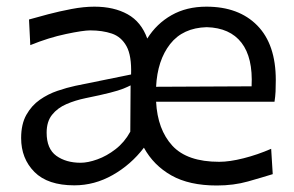

<svg xmlns="http://www.w3.org/2000/svg" viewBox="-20 -554 897 585"><path d="M640.6 11.2Q556.6 11.2 502.2 -19.5Q447.8 -50.3 418.5 -104Q378.9 -52.2 323.5 -20.8Q268.1 10.7 206.5 10.7Q125.5 10.7 85 -30Q44.4 -70.8 44.4 -133.3Q44.4 -175.8 60.3 -204.1Q76.2 -232.4 101.3 -250Q126.5 -267.6 155.3 -277.3Q184.1 -287.1 209.5 -292.5L379.4 -327.1Q381.3 -384.3 365.5 -413.1Q349.6 -441.9 320.8 -451.7Q292 -461.4 254.9 -461.4Q233.4 -461.4 181.2 -450.4Q128.9 -439.5 72.3 -416.5L68.4 -494.6Q92.3 -501.5 126.5 -510.5Q160.6 -519.5 198 -526.6Q235.4 -533.7 267.6 -533.7Q327.1 -533.7 368.9 -510.5Q410.6 -487.3 428.7 -436.5Q457 -481.9 502.7 -507.8Q548.3 -533.7 608.9 -533.7Q707.5 -533.7 763.9 -476.3Q820.3 -418.9 820.3 -310.1Q820.3 -291 819.6 -275.1Q818.8 -259.3 816.4 -244.1H455.6Q460 -159.2 505.1 -110.1Q550.3 -61 647.9 -61Q679.7 -61 722.2 -71.8Q764.6 -82.5 806.2 -100.6L811 -23.4Q779.8 -13.7 735.8 -1.2Q691.9 11.2 640.6 11.2ZM746.6 -291Q751 -378.4 715.8 -423.8Q680.7 -469.2 609.9 -471.2Q537.1 -469.2 498.3 -419.7Q459.5 -370.1 455.6 -289.6ZM225.6 -58.1Q248 -58.1 276.6 -68.4Q305.2 -78.6 332.3 -99.6Q359.4 -120.6 377 -152.8L377.9 -293.9Q369.6 -289.6 355.7 -283.9Q341.8 -278.3 315.2 -271.5Q288.6 -264.6 240.7 -254.9Q209.5 -248.5 182.4 -236.8Q155.3 -225.1 138.7 -204.3Q122.1 -183.6 122.1 -149.9Q122.1 -100.6 151.6 -79.3Q181.2 -58.1 225.6 -58.1Z"/></svg>

Font: Pinar DS3-Regular
Style: Regular
Weight: 400
Designer: Amin Abedi
Version: Version 2.000